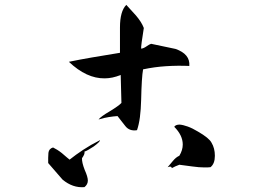

<svg xmlns="http://www.w3.org/2000/svg" viewBox="-20 -760 1040 789"><path d="M543 -225Q512 -220 495 -242Q486 -253 478.5 -263Q471 -273 463 -283Q447 -282 427.5 -279Q408 -276 385 -269Q394 -281 430 -302Q468 -325 479 -337L476 -452Q442 -438 410 -438Q336 -437 263 -506Q306 -515 358.5 -524Q411 -533 473 -543V-647Q473 -714 499 -740L539 -696Q550 -683 558 -670.5Q566 -658 571 -645Q559 -571 560 -560Q570 -561 582 -569.5Q594 -578 601 -580L701 -559Q762 -538 758 -489Q710 -491 662.5 -488Q615 -485 568 -475Q565 -459 563 -427.5Q561 -396 560 -349Q559 -310 555 -279Q551 -248 543 -225ZM686 -69Q685 -79 669 -73L690 -98Q703 -114 717 -120Q731 -143 731 -166Q731 -204 696 -239Q702 -248 718 -248Q732 -247 751.5 -240Q771 -233 794 -219Q839 -193 849 -174Q863 -151 863 -120Q863 -87 845 -73Q838 -72 832 -72Q826 -72 819 -72Q809 -72 796.5 -73Q784 -74 770 -76L717 -83Q700 -77 686 -69ZM327 9Q279 13 237 -22Q235 -24 220.5 -41Q206 -58 178 -90Q178 -101 178 -111.5Q178 -122 179 -132Q181 -149 198 -154Q206 -150 215 -144.5Q224 -139 234 -131Q247 -120 255 -113Q263 -106 266 -104Q291 -124 322 -144.5Q353 -165 391 -184Q392 -178 365 -158Q338 -140 327 -137Q330 -128 317 -110Q316 -93 328 -62Q341 -33 341 -18Q341 -2 327 9Z"/></svg>

Font: Yuji Hentaigana Akari
Style: Regular
Weight: 400
Designer: Kataoka Yuji
Foundry: Kinuta Font Factory
Version: Version 3.002